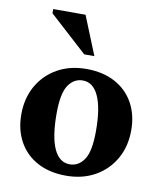

<svg xmlns="http://www.w3.org/2000/svg" viewBox="-78 -734 683 810"><g transform="rotate(10 263.0 -328.5)"><path d="M259.5 13Q188 13 136.2 -15Q84.5 -43 56.8 -93.2Q29 -143.5 29 -209.5Q29 -278.5 59.2 -331.8Q89.5 -385 143 -415.2Q196.5 -445.5 267 -445.5Q338.5 -445.5 390.2 -417.5Q442 -389.5 469.8 -339.2Q497.5 -289 497.5 -223Q497.5 -154 467.2 -100.8Q437 -47.5 383.2 -17.2Q329.5 13 259.5 13ZM266.5 -37Q304 -37 327.8 -72Q351.5 -107 351.5 -194Q351.5 -293 328 -344Q304.5 -395 260 -395Q222.5 -395 198.8 -360.2Q175 -325.5 175 -238.5Q175 -139.5 198.2 -88.2Q221.5 -37 266.5 -37ZM290 -504.5H246.5L84.5 -652V-670H223Z"/></g></svg>

Font: Newsreader 16pt
Style: Bold
Weight: 700
Designer: Hugues Gentile
Foundry: Production Type
Version: Version 1.003; ttfautohint (v1.8.3)